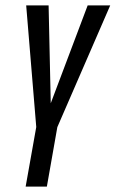

<svg xmlns="http://www.w3.org/2000/svg" viewBox="-20 -695 430 715"><path d="M75.5 0 115 -222 77.5 -675H161L169 -310.5L306.5 -675H390.5L193.5 -221.5L154.5 0Z"/></svg>

Font: Anybody Condensed Regular
Style: Italic
Weight: 400
Width: 3
Italic angle: -10°
Designer: Tyler Finck
Foundry: Etcetera Type Company
Version: Version 1.010; ttfautohint (v1.8.3) -l 8 -r 50 -G 200 -x 14 